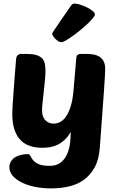

<svg xmlns="http://www.w3.org/2000/svg" viewBox="-20 -849 650 1064"><path d="M232 -458Q232 -435 229 -403.5Q226 -372 222.5 -340.5Q219 -309 216 -281.5Q213 -254 213 -239Q213 -201 231.5 -182.5Q250 -164 277 -164Q324 -164 352 -213Q380 -262 387 -343L403 -530Q404 -541 410.5 -545.5Q417 -550 425 -550H461Q482 -550 500.5 -546.5Q519 -543 533 -533.5Q547 -524 555 -508Q563 -492 563 -467Q563 -457 561.5 -429.5Q560 -402 556.5 -350.5Q553 -299 547 -220.5Q541 -142 533 -29Q528 37 503.5 80.5Q479 124 442 149.5Q405 175 359 185Q313 195 265 195Q214 195 171.5 186Q129 177 98 161Q67 145 49.5 124Q32 103 32 79Q32 60 40.5 46Q49 32 63 23Q77 14 95.5 9.5Q114 5 134 5Q144 5 148.5 15Q153 25 162.5 37.5Q172 50 193 60Q214 70 256 70Q293 70 316 52Q339 34 351.5 6Q364 -22 368 -55Q372 -88 372 -118Q356 -90 336.5 -72.5Q317 -55 296 -45.5Q275 -36 254 -33Q233 -30 214 -30Q177 -30 146.5 -40Q116 -50 94 -72.5Q72 -95 60 -131Q48 -167 48 -218Q48 -237 50 -268.5Q52 -300 55 -339.5Q58 -379 61.5 -425Q65 -471 69 -519Q71 -550 97 -550H129Q161 -550 181 -544Q201 -538 212.5 -526.5Q224 -515 228 -497.5Q232 -480 232 -458ZM320 -615Q313 -615 304.5 -620Q296 -625 288 -632.5Q280 -640 274.5 -648.5Q269 -657 269 -663Q269 -665 279 -680Q289 -695 304 -717Q319 -739 337 -765Q355 -791 371 -814Q377 -823 381 -826Q385 -829 394 -829Q406 -829 425 -823Q444 -817 462 -808Q480 -799 493 -788.5Q506 -778 506 -769Q506 -762 494.5 -748Q483 -734 465 -717Q447 -700 425 -682Q403 -664 382 -649Q361 -634 344.5 -624.5Q328 -615 320 -615Z"/></svg>

Font: PoetsenOne
Style: Regular
Weight: 400
Designer: Rodrigo Fuenzalida, Pablo Impallari
Foundry: Pablo Impallari, Rodrigo Fuenzalida
Version: Version 1.000; ttfautohint (v0.8) -G 200 -r 50